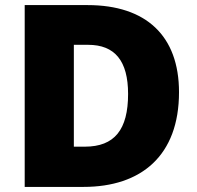

<svg xmlns="http://www.w3.org/2000/svg" viewBox="-20 -734 774 754"><path d="M683 -372C683 -593 554 -714 324 -714H77V0H308C535 0 683 -123 683 -372ZM483 -365C483 -225 430 -158 313 -158H270V-558H326C431 -558 483 -495 483 -365Z"/></svg>

Font: Noto Sans Sinhala Black
Style: Regular
Weight: 900
Designer: Jelle Bosma - Monotype Design Team
Foundry: Monotype Imaging Inc.
Version: Version 2.006